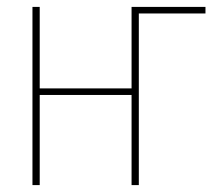

<svg xmlns="http://www.w3.org/2000/svg" viewBox="-20 -536 640 556"><path d="M74 -516H95V-280H361V-516H575V-497H382V0H361V-261H95V0H74Z"/></svg>

Font: IBM Plex Mono Thin
Style: Regular
Weight: 100
Monospace: yes
Designer: Mike Abbink, Paul van der Laan, Pieter van Rosmalen
Foundry: Bold Monday
Version: Version 2.3